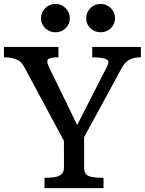

<svg xmlns="http://www.w3.org/2000/svg" viewBox="-38 -976 750 996"><path d="M0 0ZM192.9 -53.7Q248 -53.7 265.9 -62.7Q283.7 -71.8 288.8 -82Q293.9 -92.3 293.9 -106.9L293.5 -245.6L89.4 -625.5Q72.8 -655.3 55.7 -664.1Q26.9 -678.7 -17.6 -678.7V-732.4H265.1V-678.7Q218.3 -678.7 210.2 -667Q202.1 -655.3 217.3 -625.5L362.3 -327.6L514.6 -625.5Q530.3 -655.3 521 -663.6Q504.4 -678.7 440.4 -678.7V-732.4H692.9V-678.7Q656.7 -678.7 633.5 -666.5Q610.4 -654.3 594.7 -625.5L398.4 -264.6V-106.9Q398.4 -76.2 418 -64.9Q437.5 -53.7 499 -53.7V0H192.9ZM483.9 -808.6Q452.6 -808.6 430.9 -829.6Q409.2 -850.6 409.2 -881.3Q409.2 -912.1 430.9 -933.8Q452.6 -955.6 483.9 -955.6Q515.1 -955.6 536.9 -933.8Q558.6 -912.1 558.6 -881.3Q558.6 -850.6 536.9 -829.6Q515.1 -808.6 483.9 -808.6ZM249.5 -808.6Q218.3 -808.6 196.5 -829.6Q174.8 -850.6 174.8 -881.3Q174.8 -912.1 196.5 -933.8Q218.3 -955.6 249.5 -955.6Q280.8 -955.6 302.5 -933.8Q324.2 -912.1 324.2 -881.3Q324.2 -850.6 302.5 -829.6Q280.8 -808.6 249.5 -808.6Z"/></svg>

Font: Arbutus Slab
Style: Regular
Weight: 400
Designer: Karolina Lach
Foundry: Karolina Lach
Version: Version 1.001; ttfautohint (v0.92) -l 10 -r 16 -G 200 -x 7 -